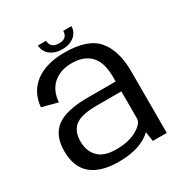

<svg xmlns="http://www.w3.org/2000/svg" viewBox="-163 -820 908 951"><g transform="rotate(-30 290.5 -344.0)"><path d="M442.5 0H522V-352.5C522 -430 504.5 -490.5 469 -533.5C433.5 -576.5 370.5 -598 280.5 -598C147 -598 55.5 -537.5 45.5 -421.5L135 -398C140 -485.5 201.5 -534.5 284.5 -534.5C333 -534.5 369 -521.5 393.5 -494.5C418 -468 430 -428 430 -374.5V-347H270.5C187.5 -347 128 -333 91.5 -305.5C55.5 -278 37 -234.5 37 -175.5C37 -114 55 -69 90.5 -39C126 -9.5 177.5 5.5 245 5.5C312 5.5 365 -7 404 -31.5C416 -38.5 426 -46.5 434 -54.5ZM430 -136C430 -116.5 414.5 -98 383.5 -80.5C353 -63 314 -54 266.5 -54C219.5 -54 185 -65 163.5 -87.5C141.5 -109.5 130.5 -139.5 130.5 -176.5C130.5 -216 142.5 -244.5 166 -263C190 -281.5 230.5 -290.5 288 -290.5H430ZM281.5 -617C343.5 -617 377.5 -653 377.5 -694H330.5C330.5 -669.5 319 -650.5 281.5 -650.5C247 -650.5 232.5 -669.5 232.5 -694H186C186 -653 222 -617 281.5 -617Z"/></g></svg>

Font: Anybody
Style: Regular
Weight: 400
Designer: Tyler Finck
Foundry: Etcetera Type Company
Version: Version 1.110